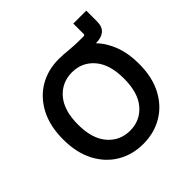

<svg xmlns="http://www.w3.org/2000/svg" viewBox="-212 -1008 1196 1196"><g transform="rotate(-45 386.5 -409.5)"><path d="M384.8 9.8Q289.1 9.8 213.6 -34.7Q138.2 -79.1 94.2 -162.6Q50.3 -246.1 50.3 -363.3Q50.3 -481 94.2 -564.7Q138.2 -648.4 213.6 -692.9Q289.1 -737.3 384.8 -737.3Q385.7 -737.3 386.7 -737.3Q412.6 -737.3 429.7 -735.8Q446.8 -734.4 465.3 -732.4Q483.9 -730.5 513.4 -729Q543 -727.5 594.2 -727.5Q605.5 -727.5 605.5 -738.8V-829.1H719.7V-735.8Q719.7 -687 693.4 -665Q667 -643.1 621.1 -643.1Q619.6 -643.1 618.2 -643.1Q665 -595.2 691.7 -524.4Q718.3 -453.6 718.3 -363.3Q718.3 -245.6 674.6 -162.4Q630.9 -79.1 555.4 -34.7Q480 9.8 384.8 9.8ZM384.8 -106.9Q473.6 -106.9 530.3 -172.9Q586.9 -238.8 586.9 -363.3Q586.9 -488.3 530.3 -554.4Q473.6 -620.6 384.8 -620.6Q295.4 -620.6 238.3 -554.4Q181.2 -488.3 181.2 -363.3Q181.2 -239.3 238.3 -173.1Q295.4 -106.9 384.8 -106.9Z"/></g></svg>

Font: Inter SemiBold
Style: Regular
Weight: 600
Designer: Rasmus Andersson
Foundry: rsms
Version: Version 4.001;git-9221beed3